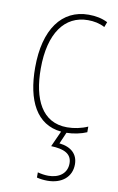

<svg xmlns="http://www.w3.org/2000/svg" viewBox="-88 -586 537 874"><g transform="rotate(10 180.5 -148.5)"><path d="M306 145C306 99 276 69 220 63L243 10C274 10 311 2 336 -9V-35C307 -22 273 -15 241 -15C125 -15 77 -117 77 -258C77 -422 144 -512 251 -512C278 -512 305 -507 329 -494L338 -518C312 -531 284 -537 250 -537C126 -537 51 -435 51 -258C51 -106 103 -2 218 9L185 82C244 84 281 100 281 145C281 192 244 217 195 217C179 217 161 214 146 210V234C161 238 179 240 195 240C262 240 306 203 306 145Z"/></g></svg>

Font: Noto Sans Thai Looped Condensed Thin
Style: Regular
Weight: 100
Width: 3
Designer: Sasikarn Vongin, Ben Mitchell
Foundry: The Fontpad Ltd
Version: Version 1.001